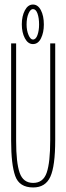

<svg xmlns="http://www.w3.org/2000/svg" viewBox="-20 -814 290 845"><path d="M126 11Q65 11 47 -39.5Q29 -90 29 -195V-623H51V-194Q51 -98 66.5 -53.5Q82 -9 126 -9Q170 -9 185.5 -54Q201 -99 201 -197V-623H223V-198Q223 -83 201.5 -36Q180 11 126 11ZM125 -620Q103 -620 89.5 -645.5Q76 -671 76 -707Q76 -743 89.5 -768.5Q103 -794 125 -794Q147 -794 160 -769Q173 -744 173 -706Q173 -671 160.5 -645.5Q148 -620 125 -620ZM125 -640Q138 -640 145 -660Q152 -680 152 -706Q152 -735 145 -754.5Q138 -774 125 -774Q114 -774 105.5 -754.5Q97 -735 97 -706Q97 -680 105.5 -660Q114 -640 125 -640Z"/></svg>

Font: Inconsolata UltraCondensed ExtraLight
Style: Regular
Weight: 200
Width: 1
Monospace: yes
Designer: Raph Levien, Cyreal, Brenton Simpson
Foundry: Raph Levien, Cyreal, Google
Version: Version 3.100; ttfautohint (v1.8.4.7-5d5b)